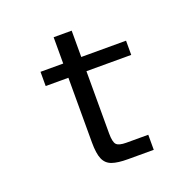

<svg xmlns="http://www.w3.org/2000/svg" viewBox="-113 -735 857 850"><g transform="rotate(-20 316.0 -310.0)"><path d="M349 0Q302 0 275 -9.5Q248 -19 236.5 -45.5Q225 -72 225 -124V-429H118V-496H225V-620H310V-496H521V-429H310V-136Q310 -95 321.5 -83Q333 -71 368 -71H471V0Z"/></g></svg>

Font: Atkinson Hyperlegible Mono ExtraLight
Style: Regular
Weight: 400
Monospace: yes
Version: Version 2.001